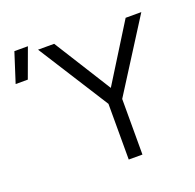

<svg xmlns="http://www.w3.org/2000/svg" viewBox="-286 -868 1015 1001"><g transform="rotate(-20 221.0 -367.5)"><path d="M262 0V-309L13.5 -700H103L302 -383L499.5 -700H586.5L338 -308.5V0ZM-157.5 -571.5 -105 -735H-30L-90 -571.5Z"/></g></svg>

Font: Geologica ExtraLight
Style: Regular
Weight: 200
Designer: Sindre Bremnes, Frode Helland
Foundry: Monokrom Skriftforlag AS
Version: Version 1.010; ttfautohint (v1.8.4.7-5d5b);gftools[0.9.28]